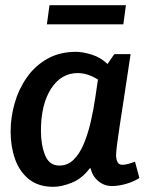

<svg xmlns="http://www.w3.org/2000/svg" viewBox="-20 -709 558 741"><path d="M421 -500H484Q469 -398 458.5 -331Q448 -264 442 -223.5Q436 -183 433 -161Q430 -139 429 -128Q428 -117 428 -109Q428 -96 433 -84.5Q438 -73 453 -73Q463 -73 477 -77Q491 -81 501 -85L518 -22Q496 -8 467 0.5Q438 9 412 9Q382 9 359 -10.5Q336 -30 330 -59H326Q297 -20 257.5 -4Q218 12 186 12Q128 12 91.5 -17.5Q55 -47 38 -95.5Q21 -144 21 -201Q21 -256 36.5 -310.5Q52 -365 83.5 -410Q115 -455 162.5 -482Q210 -509 274 -509Q298 -509 333 -498.5Q368 -488 395 -462ZM138 -204Q138 -150 154 -110Q170 -70 209 -70Q241 -70 264 -92.5Q287 -115 303 -153Q319 -191 330 -238Q341 -285 348 -334L358 -402Q318 -427 280 -427Q216 -427 177 -366.5Q138 -306 138 -204ZM171 -689H466L456 -615H161Z"/></svg>

Font: Rosario
Style: Bold Italic
Weight: 700
Italic angle: -8.05°
Designer: Hector Gatti
Foundry: Omnibus Type
Version: Version 1.101; ttfautohint (v1.8.1.43-b0c9)